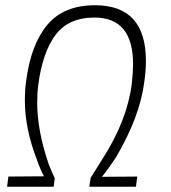

<svg xmlns="http://www.w3.org/2000/svg" viewBox="-20 -707 652 733"><path d="M148 -34Q132 -64 121 -97Q75 -215 75 -323Q75 -367 80 -399Q98 -537 160.5 -612Q223 -687 343 -687Q537 -687 537 -475Q537 -437 531 -395Q514 -261 423 -107Q395 -64 369 -32L504 -33L499 6H321L326 -28L371 -100Q465 -246 483 -386Q488 -431 488 -462Q488 -640 341 -640Q241 -640 191.5 -573Q142 -506 126 -382Q122 -351 122 -314Q122 -209 166 -80Q182 -40 189 -27L185 6H7L12 -33Z"/></svg>

Font: Bellota Text Light
Style: Italic
Weight: 300
Italic angle: -7.5°
Designer: Kemie Guaida
Foundry: Kemie Guaida
Version: Version 4.001